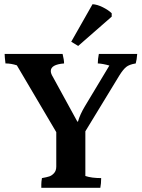

<svg xmlns="http://www.w3.org/2000/svg" viewBox="-20 -985 673 911"><path d="M510 -906 351 -767 318 -787 419 -965Q441 -964 468 -950.5Q495 -937 510 -922ZM284 -684Q221 -679 221 -648Q221 -636 231 -620L347 -408H350Q359 -441 383 -481L499 -674Q468 -683 444 -684Q444 -704 449 -729H631Q629 -701 624 -684Q593 -679 578.5 -667Q564 -655 547 -628L385 -362V-150Q414 -140 460 -140Q460 -114 456 -94H176Q176 -99 176 -110.5Q176 -122 179 -140Q202 -144 214 -148Q226 -152 236.5 -163.5Q247 -175 247 -195V-358L60 -675Q33 -684 6 -684Q2 -716 2 -729H277Q284 -701 284 -684Z"/></svg>

Font: Halant Semibold
Style: Regular
Weight: 600
Version: Version 1.100;PS 1.0;hotconv 1.0.78;makeotf.lib2.5.61930; tt